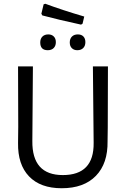

<svg xmlns="http://www.w3.org/2000/svg" viewBox="-20 -994 666 1021"><path d="M552 -243 553 -315 554 -641H474L478 -234C479.3 -120 424.7 -63 314 -63C204.7 -63 150.7 -123.3 152 -244L155 -641H76L77 -321L76 -234C74.7 -157.3 94.2 -98 134.5 -56C174.8 -14 232.7 7 308 7C386.7 7 447.3 -15 490 -59C532.7 -103 553.3 -164.3 552 -243ZM428 -906C348.7 -929.3 279.7 -952 221 -974L212 -971L200 -921L205 -912C259.7 -897.3 328.3 -881 411 -863L419 -868ZM266 -800C258.7 -807.3 249 -811 237 -811C223.7 -811 213.2 -807.2 205.5 -799.5C197.8 -791.8 194 -781.3 194 -768C194 -740.7 207.3 -727 234 -727C247.3 -727 257.8 -730.8 265.5 -738.5C273.2 -746.2 277 -756.7 277 -770C277 -782.7 273.3 -792.7 266 -800ZM423.5 -800C416.5 -807.3 406.7 -811 394 -811C380.7 -811 370.2 -807.2 362.5 -799.5C354.8 -791.8 351 -781.3 351 -768C351 -755.3 354.7 -745.3 362 -738C369.3 -730.7 379 -727 391 -727C404.3 -727 414.8 -730.8 422.5 -738.5C430.2 -746.2 434 -756.7 434 -770C434 -782.7 430.5 -792.7 423.5 -800Z"/></svg>

Font: Alegreya Sans SC
Style: Regular
Weight: 400
Designer: Juan Pablo del Peral
Foundry: Huerta Tipografica
Version: Version 1.000;PS 001.000;hotconv 1.0.70;makeotf.lib2.5.58329